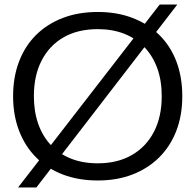

<svg xmlns="http://www.w3.org/2000/svg" viewBox="-20 -790 865 850"><path d="M413 9Q327 9 258 -17.5Q189 -44 140 -93Q91 -142 64.5 -211Q38 -280 38 -364Q38 -449 64.5 -518Q91 -587 140 -635.5Q189 -684 258 -710.5Q327 -737 413 -737Q498 -737 567 -710.5Q636 -684 685.5 -635Q735 -586 761 -517.5Q787 -449 787 -364Q787 -279 760.5 -210.5Q734 -142 684.5 -93Q635 -44 566.5 -17.5Q498 9 413 9ZM413 -67Q500 -67 563.5 -103.5Q627 -140 661.5 -206.5Q696 -273 696 -364Q696 -434 676 -488.5Q656 -543 619 -581.5Q582 -620 530 -640.5Q478 -661 413 -661Q325 -661 262 -625Q199 -589 164.5 -522.5Q130 -456 130 -364Q130 -296 149.5 -241Q169 -186 206 -147Q243 -108 295 -87.5Q347 -67 413 -67ZM60 40 687 -770H765L141 40Z"/></svg>

Font: Mona Sans SemiExpanded
Style: Regular
Weight: 400
Width: 6
Designer: Deni Anggara
Foundry: GitHub
Version: Version 2.000